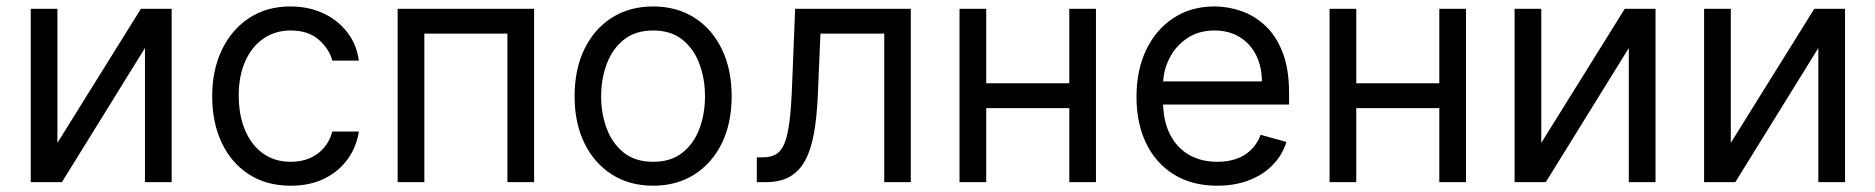

<svg xmlns="http://www.w3.org/2000/svg" viewBox="-20 -573 5900 604"><path d="M160.6 -123.5 423.3 -545.4H520V0H436V-421.9L174.8 0H76.7V-545.4H160.6Z M894.5 11.2Q817.9 11.2 762.5 -24.9Q707 -61 677.2 -124.5Q647.5 -188 647.5 -270Q647.5 -353 678.2 -416.7Q709 -480.5 764.2 -516.6Q819.3 -552.7 893.1 -552.7Q950.7 -552.7 996.8 -531.2Q1043 -509.8 1072.5 -471.4Q1102.1 -433.1 1108.9 -382.3H1025.4Q1015.6 -419.4 982.7 -448.2Q949.7 -477.1 894.5 -477.1Q845.7 -477.1 808.8 -451.7Q772 -426.3 751.5 -380.4Q731 -334.5 731 -272.9Q731 -210 751.2 -162.8Q771.5 -115.7 808.1 -89.8Q844.7 -64 894.5 -64Q927.2 -64 953.9 -75.2Q980.5 -86.4 999 -107.9Q1017.6 -129.4 1025.4 -159.2H1108.9Q1101.6 -110.8 1073.7 -72.3Q1045.9 -33.7 1000.5 -11.2Q955.1 11.2 894.5 11.2Z M1231 0V-545.4H1660.2V0H1576.2V-467.3H1314.9V0Z M2034.7 11.2Q1960.9 11.2 1905.3 -23.9Q1849.6 -59.1 1818.6 -122.3Q1787.6 -185.5 1787.6 -270Q1787.6 -355.5 1818.6 -418.9Q1849.6 -482.4 1905.3 -517.6Q1960.9 -552.7 2034.7 -552.7Q2108.4 -552.7 2164.1 -517.6Q2219.7 -482.4 2250.7 -418.7Q2281.7 -355 2281.7 -270Q2281.7 -185.5 2250.7 -122.3Q2219.7 -59.1 2164.1 -23.9Q2108.4 11.2 2034.7 11.2ZM2034.7 -64Q2090.8 -64 2127 -92.8Q2163.1 -121.6 2180.4 -168.5Q2197.8 -215.3 2197.8 -270Q2197.8 -324.7 2180.4 -371.8Q2163.1 -418.9 2127 -448Q2090.8 -477.1 2034.7 -477.1Q1978.5 -477.1 1942.4 -448Q1906.2 -418.9 1888.7 -371.8Q1871.1 -324.7 1871.1 -270Q1871.1 -215.3 1888.7 -168.5Q1906.2 -121.6 1942.4 -92.8Q1978.5 -64 2034.7 -64Z M2360.8 0V-78.1H2380.9Q2405.3 -78.1 2421.6 -87.9Q2438 -97.7 2448 -122.3Q2458 -147 2463.6 -191.2Q2469.2 -235.4 2471.7 -304.2L2481.4 -545.4H2845.2V0H2761.7V-467.3H2561L2552.7 -272.9Q2549.8 -206.1 2540.8 -154.8Q2531.7 -103.5 2513.4 -69.1Q2495.1 -34.7 2464.8 -17.3Q2434.6 0 2389.2 0Z M3363.8 -311V-232.9H3062.5V-311ZM3082.5 -545.4V0H2998.5V-545.4ZM3427.7 -545.4V0H3343.8V-545.4Z M3809.1 11.2Q3730.5 11.2 3673.6 -23.7Q3616.7 -58.6 3585.9 -121.6Q3555.2 -184.6 3555.2 -268.6Q3555.2 -352.5 3585.9 -416.5Q3616.7 -480.5 3671.9 -516.6Q3727.1 -552.7 3800.8 -552.7Q3843.3 -552.7 3884.8 -538.3Q3926.3 -523.9 3960.4 -492.2Q3994.6 -460.4 4014.9 -408.2Q4035.2 -356 4035.2 -279.8V-244.1H3614.7V-316.9H3949.7Q3949.7 -363.3 3931.6 -399.4Q3913.6 -435.5 3879.9 -456.3Q3846.2 -477.1 3800.8 -477.1Q3750.5 -477.1 3714.1 -452.4Q3677.7 -427.7 3658.2 -388.4Q3638.7 -349.1 3638.7 -304.2V-255.9Q3638.7 -193.8 3660.2 -151.1Q3681.6 -108.4 3720 -86.2Q3758.3 -64 3809.1 -64Q3842.3 -64 3869.1 -73.2Q3896 -82.5 3915.5 -101.6Q3935.1 -120.6 3945.8 -148.9L4026.9 -126.5Q4014.2 -85.4 3983.9 -54.2Q3953.6 -22.9 3908.9 -5.9Q3864.3 11.2 3809.1 11.2Z M4527.8 -311V-232.9H4226.6V-311ZM4246.6 -545.4V0H4162.6V-545.4ZM4591.8 -545.4V0H4507.8V-545.4Z M4828.6 -123.5 5091.3 -545.4H5188V0H5104V-421.9L4842.8 0H4744.6V-545.4H4828.6Z M5424.8 -123.5 5687.5 -545.4H5784.2V0H5700.2V-421.9L5439 0H5340.8V-545.4H5424.8Z"/></svg>

Font: Sahel VF Regular
Style: Regular
Weight: 400
Foundry: Saber Rastikerdar (saber.rastikerdar@gmail.com)
Version: Version 3.4.0